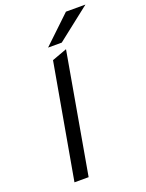

<svg xmlns="http://www.w3.org/2000/svg" viewBox="-169 -1002 822 1083"><g transform="rotate(-20 242.5 -460.5)"><path d="M84 0 206 -689 296 -722 169 0ZM204 -765 368 -921H485L286 -765Z"/></g></svg>

Font: Overpass
Style: Italic
Weight: 400
Italic angle: -10°
Designer: Delve Withrington, Dave Bailey, Thomas Jockin
Foundry: Delve Fonts LLC
Version: Version 4.000